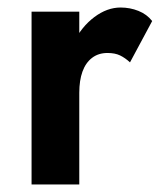

<svg xmlns="http://www.w3.org/2000/svg" viewBox="-20 -491 430 511"><path d="M191 -460H64V0H191ZM326 -325 385 -435Q371 -453 348.5 -462Q326 -471 301 -471Q265 -471 231 -445.5Q197 -420 176 -377.5Q155 -335 155 -280L191 -244Q191 -277 199.5 -300.5Q208 -324 225 -337Q242 -350 266 -350Q286 -350 299.5 -343.5Q313 -337 326 -325Z"/></svg>

Font: Jost SemiBold
Style: Regular
Weight: 600
Version: Version 3.710